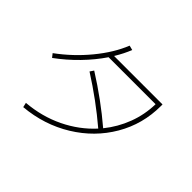

<svg xmlns="http://www.w3.org/2000/svg" viewBox="-161 -972 1186 1186"><g transform="rotate(45 432.0 -379.5)"><path d="M584.5 -246.6Q452.6 -358.9 296.9 -458L313.5 -482.4Q471.7 -382.8 604.5 -269.5Q662.1 -340.8 694.3 -425.8Q726.6 -510.7 728.5 -603.5H317.9Q271.5 -534.7 209.2 -470.7Q147 -406.7 74.2 -353.5L55.7 -377Q159.7 -453.1 240 -550.8Q320.3 -648.4 359.4 -746.1L389.6 -738.3Q370.1 -688 336.4 -632.8H759.8V-618.2Q759.8 -460.9 682.1 -328.1Q604.5 -195.3 468.3 -111.6Q332 -27.8 163.1 -12.7L156.2 -43Q285.6 -53.7 395.8 -106.9Q505.9 -160.2 584.5 -246.6Z"/></g></svg>

Font: Pretendard GOV Thin
Style: Regular
Weight: 100
Designer: Base glyphs from Inter by Rasmus Andersson; Hangeul glyphs from Noto Sans CJK(Source Han Sans) by Jang Soo-young and Kan
Foundry: Kil Hyung-jin
Version: Version 1.309